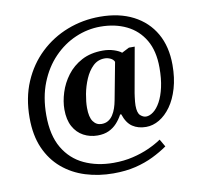

<svg xmlns="http://www.w3.org/2000/svg" viewBox="-90 -811 1102 1049"><g transform="rotate(-10 460.5 -286.0)"><path d="M456.4 142Q374.6 142 302.2 119.4Q229.8 96.8 174.7 50.1Q119.6 3.4 88.2 -67.6Q56.9 -138.6 56.9 -236Q56.9 -346.6 94.6 -434.8Q132.4 -523 198.2 -585.3Q264 -647.7 349.5 -680.9Q435 -714 530 -714Q637.4 -714 715 -673.9Q792.6 -633.8 834.4 -560.7Q876.1 -487.6 876.1 -386.2Q876.1 -314.2 859.2 -256.6Q842.3 -198.9 813.8 -159.1Q785.3 -119.3 749.6 -98.1Q714 -77 676.1 -77Q632.1 -77 600.9 -97.8Q569.7 -118.6 553.4 -168.6H547.3Q533.3 -142.6 514.2 -121.8Q495.1 -101 468.9 -89Q442.8 -77 407 -77Q364.7 -77 329.1 -96.1Q293.6 -115.2 272.8 -153.2Q252.1 -191.2 252.1 -248Q252.1 -292.6 267.6 -341.7Q283 -390.8 315 -433.4Q346.9 -475.9 396.6 -502.5Q446.3 -529 514.7 -529Q547.3 -529 575.4 -519.7Q603.5 -510.4 616.8 -499L658 -520H690.1L645.5 -270.2Q644.3 -262.1 642.5 -249.1Q640.7 -236 639.6 -223.1Q638.5 -210.3 638.5 -202.1Q638.5 -160.7 654.1 -146.8Q669.7 -132.9 685.5 -132.9Q705.2 -132.9 726.2 -148.7Q747.2 -164.4 764.7 -196.1Q782.3 -227.8 792.9 -275Q803.5 -322.1 803.5 -384Q803.5 -476 767.5 -537.3Q731.5 -598.5 668.1 -629.3Q604.7 -660.1 523.4 -660.1Q452.2 -660.1 385.3 -631.3Q318.5 -602.6 265.1 -547.4Q211.6 -492.2 180.4 -413.4Q149.2 -334.6 149.2 -234.5Q149.2 -122.9 190.8 -52.3Q232.4 18.3 304.4 51.8Q376.5 85.4 466.9 85.4Q524.8 85.4 574.2 73.6Q623.6 61.9 664.5 43.5Q705.3 25.1 736 4.1L760.2 45.9Q723.7 71.5 679 93.4Q634.4 115.3 579.9 128.7Q525.3 142 456.4 142ZM439.1 -135.2Q460.5 -135.2 476.1 -144.8Q491.7 -154.3 502.4 -170.9Q513.2 -187.4 520 -207.7Q526.9 -227.9 530.9 -249.8L570 -456.8Q564 -470.8 548.3 -478Q532.6 -485.1 516.9 -485.1Q478.9 -485.1 452 -459.3Q425.2 -433.4 408.1 -393.6Q391 -353.7 383.1 -311.3Q375.3 -268.9 375.3 -235.7Q375.3 -183.7 392.8 -159.5Q410.3 -135.2 439.1 -135.2Z"/></g></svg>

Font: Noto Serif Telugu
Style: Regular
Weight: 400
Designer: Jelle Bosma - Monotype Design Team
Foundry: Monotype Imaging Inc.
Version: Version 2.003